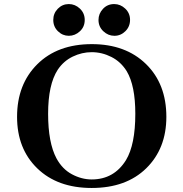

<svg xmlns="http://www.w3.org/2000/svg" viewBox="-20 -914 903 945"><path d="M64 -338.9Q64 -499 163.6 -597.9Q263.2 -696.8 432.1 -696.8Q598.1 -696.8 698.5 -598.9Q798.8 -501 798.8 -338.9Q798.8 -183.1 700 -85.9Q601.1 11.2 431.2 11.2Q263.2 11.2 163.6 -85.2Q64 -181.6 64 -338.9ZM216.8 -354Q216.8 -211.9 257.8 -134.8Q286.6 -81.5 334.2 -56.2Q381.8 -30.8 431.2 -30.8Q541 -30.8 600.1 -126Q646 -202.1 646 -354Q646 -492.2 604 -563Q575.2 -609.9 528.6 -633.5Q481.9 -657.2 431.2 -657.2Q383.3 -657.2 338.1 -635.5Q293 -613.8 264.2 -570.8Q216.8 -498 216.8 -354ZM242.2 -815.9Q242.2 -848.1 264.6 -871.1Q287.1 -894 318.8 -894Q349.6 -894 373.3 -871.6Q397 -849.1 397 -815.9Q397 -781.7 373 -759.8Q349.1 -737.8 318.8 -737.8Q288.1 -737.8 265.1 -760.3Q242.2 -782.7 242.2 -815.9ZM464.8 -815.9Q464.8 -846.7 486.8 -870.4Q508.8 -894 542 -894Q572.8 -894 596.4 -871.6Q620.1 -849.1 620.1 -816.2Q620.1 -783.2 597.2 -760.5Q574.2 -737.8 543.2 -737.8Q512.2 -737.8 488.5 -760.3Q464.8 -782.7 464.8 -815.9Z"/></svg>

Font: CMU Serif
Style: Bold
Weight: 700
Version: Version 0.7.0